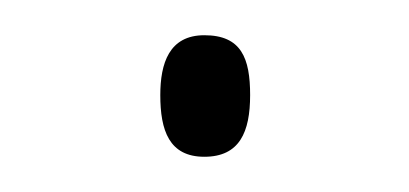

<svg xmlns="http://www.w3.org/2000/svg" viewBox="-20 -82 232 109"><path d="M71 -28C71 -8 76 7 96 7C116 7 122 -7 122 -28C122 -49 117 -62 96 -62C76 -62 71 -46 71 -28Z"/></svg>

Font: Noto Sans Gujarati Condensed Thin
Style: Regular
Weight: 100
Width: 3
Designer: Jelle Bosma - Monotype Design Team, Universal Thirst
Foundry: Monotype Imaging Inc.
Version: Version 2.106